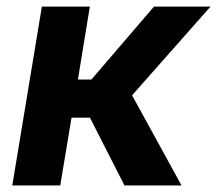

<svg xmlns="http://www.w3.org/2000/svg" viewBox="-20 -566 662 586"><path d="M17.5 0 107.8 -545.9H254.2L217.8 -323.3H259L450 -545.9H622.5L383.1 -275.1L534 0H359.9L254.5 -206.9H198.3L163.9 0Z"/></svg>

Font: Inter
Style: Italic
Weight: 400
Italic angle: -9.3988°
Designer: Rasmus Andersson
Foundry: rsms
Version: Version 4.001;git-66647c0bb